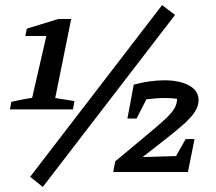

<svg xmlns="http://www.w3.org/2000/svg" viewBox="-20 -679 852 758"><path d="M19 -247 25 -277Q47 -282 64.5 -285.5Q82 -289 107 -293L163 -537H80L86 -566L210 -604H261L198 -292L274 -280L268 -247ZM149 59 99 19 620 -659 671 -620ZM427 0 435 -42 562 -148Q607 -185 632.5 -209Q658 -233 668.5 -251Q679 -269 679 -289Q656 -292 634 -292Q598 -292 558 -287L519 -211H483L508 -345Q542 -354 572.5 -358Q603 -362 629 -362Q689 -362 726.5 -341.5Q764 -321 764 -283Q764 -261 749.5 -238Q735 -215 700.5 -184.5Q666 -154 606 -108L543 -59L675 -63L713 -130H748L722 0Z"/></svg>

Font: Piazzolla SemiBold
Style: Italic
Weight: 600
Italic angle: -11.3°
Designer: Juan Pablo del Peral
Foundry: Huerta Tipografica
Version: Version 1.330